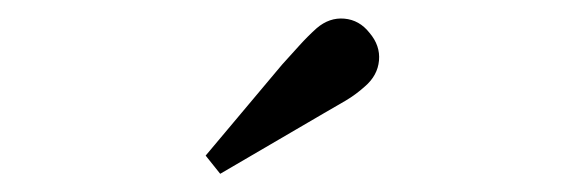

<svg xmlns="http://www.w3.org/2000/svg" viewBox="-20 -759 630 211"><path d="M222 -568 206 -588 290 -688Q300 -699 309 -709Q318 -719 328 -728Q342 -740 358.5 -738.5Q375 -737 386 -723Q398 -709 396.5 -692.5Q395 -676 381 -664Q371 -655 360 -648.5Q349 -642 335 -634Z"/></svg>

Font: Hedvig Letters Serif 24pt 24pt
Style: Regular
Weight: 400
Version: Version 1.000